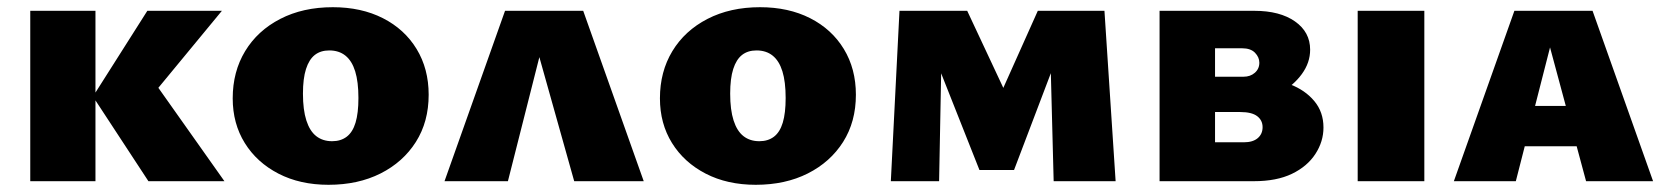

<svg xmlns="http://www.w3.org/2000/svg" viewBox="-20 -503 4623 533"><path d="M392 0 238 -235 389 -473H596L360 -187L383 -311L603 0ZM64 0V-473H245V0Z M892 10Q813 10 753 -21Q693 -52 659.5 -106Q626 -160 626 -230Q626 -304 660.5 -361Q695 -418 758 -450.5Q821 -483 904 -483Q983 -483 1043 -452.5Q1103 -422 1136.5 -367Q1170 -312 1170 -240Q1170 -165 1134.5 -109Q1099 -53 1036.5 -21.5Q974 10 892 10ZM902 -111Q926 -111 942.5 -123.5Q959 -136 967 -162.5Q975 -189 975 -231Q975 -276 966 -305Q957 -334 939 -348.5Q921 -363 894 -363Q870 -363 854 -350.5Q838 -338 829.5 -311.5Q821 -285 821 -243Q821 -198 830.5 -168.5Q840 -139 858 -125Q876 -111 902 -111Z M1214 0 1382 -473H1599L1767 0H1574L1451 -438H1501L1390 0Z M2078 10Q1999 10 1939 -21Q1879 -52 1845.5 -106Q1812 -160 1812 -230Q1812 -304 1846.5 -361Q1881 -418 1944 -450.5Q2007 -483 2090 -483Q2169 -483 2229 -452.5Q2289 -422 2322.5 -367Q2356 -312 2356 -240Q2356 -165 2320.5 -109Q2285 -53 2222.5 -21.5Q2160 10 2078 10ZM2088 -111Q2112 -111 2128.5 -123.5Q2145 -136 2153 -162.5Q2161 -189 2161 -231Q2161 -276 2152 -305Q2143 -334 2125 -348.5Q2107 -363 2080 -363Q2056 -363 2040 -350.5Q2024 -338 2015.5 -311.5Q2007 -285 2007 -243Q2007 -198 2016.5 -168.5Q2026 -139 2044 -125Q2062 -111 2088 -111Z M2905 0 2895 -384 2936 -402 2795 -31H2699L2539 -435L2592 -473H2665L2799 -187H2733L2861 -473H3046L3077 0ZM2453 0 2477 -473H2596L2587 0Z M3199 0V-473H3462Q3533 -473 3575 -443.5Q3617 -414 3617 -365Q3617 -329 3594 -297.5Q3571 -266 3535.5 -246.5Q3500 -227 3461 -227L3468 -285Q3519 -285 3561 -269Q3603 -253 3628.5 -222.5Q3654 -192 3654 -149Q3654 -110 3631.5 -75.5Q3609 -41 3566.5 -20.5Q3524 0 3461 0ZM3353 -108H3433Q3458 -108 3471.5 -119.5Q3485 -131 3485 -150Q3485 -169 3470 -180.5Q3455 -192 3423 -192H3330V-290H3432Q3451 -290 3463.5 -301Q3476 -312 3476 -329Q3476 -344 3464 -356.5Q3452 -369 3428 -369H3353Z M3749 0V-473H3934V0Z M4016 0 4184 -473H4401L4569 0H4383L4265 -438H4300L4188 0ZM4127 -97 4168 -209H4404L4453 -97Z"/></svg>

Font: Ysabeau SC Black
Style: Regular
Weight: 900
Designer: Christian Thalmann (Catharsis Fonts)
Version: Version 2.001;gftools[0.9.30]; featfreeze: smcp